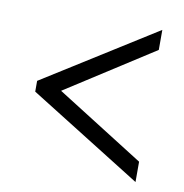

<svg xmlns="http://www.w3.org/2000/svg" viewBox="-63 -665 590 614"><g transform="rotate(10 232.5 -358.0)"><path d="M416 -111 50 -340V-375L416 -605V-540L131 -357L416 -177Z"/></g></svg>

Font: Noto Serif Tamil Condensed
Style: Regular
Weight: 400
Width: 3
Designer: Indian Type Foundry, Tom Grace, and the Monotype Design Team
Foundry: Monotype Imaging Inc.
Version: Version 2.004